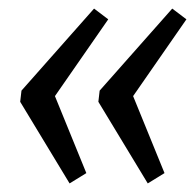

<svg xmlns="http://www.w3.org/2000/svg" viewBox="-20 -544 454 447"><path d="M199 -524 232 -499 89 -293 97 -347 181 -141 142 -117 27 -307 30 -333ZM381 -524 414 -499 271 -293 279 -347 363 -141 324 -117 209 -307 212 -333Z"/></svg>

Font: Pathway Extreme SemiCondensed
Style: Italic
Weight: 400
Width: 4
Italic angle: -8°
Version: Version 1.001;gftools[0.9.26]